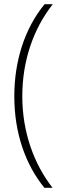

<svg xmlns="http://www.w3.org/2000/svg" viewBox="-20 -735 307 913"><path d="M48 -277C48 -99 103 50 191 158H230C142 46 86 -106 86 -277C86 -445 138 -597 231 -715H192C98 -601 48 -446 48 -277Z"/></svg>

Font: Noto Sans Arabic UI Cn XLt
Style: Regular
Weight: 200
Width: 3
Designer: Monotype Design Team, Nadine Chahine and Nizar Qandah
Foundry: Monotype Imaging Inc.
Version: Version 2.010